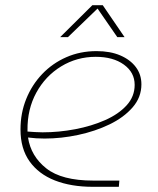

<svg xmlns="http://www.w3.org/2000/svg" viewBox="-20 -720 610 740"><path d="M338 0Q254 0 191.5 -24.5Q129 -49 94 -98Q59 -147 59 -221Q59 -284 81 -338.5Q103 -393 142.5 -434.5Q182 -476 235.5 -499.5Q289 -523 352 -523Q405 -523 443.5 -506.5Q482 -490 503.5 -461.5Q525 -433 525 -395Q525 -345 491 -306Q457 -267 402 -240.5Q347 -214 281.5 -200Q216 -186 152 -186Q136 -186 119.5 -187Q103 -188 88 -190Q99 -118 158.5 -71Q218 -24 339 -24H440L438 0ZM86 -213Q100 -212 115 -211Q130 -210 144 -210Q207 -210 270 -222Q333 -234 385 -257Q437 -280 468 -314Q499 -348 499 -393Q499 -441 457.5 -471Q416 -501 349 -501Q276 -501 215.5 -464Q155 -427 120 -363Q85 -299 86 -218Q86 -217 86 -216Q86 -215 86 -213ZM212 -577 336 -700H376L460 -577H432L356 -687L242 -577Z"/></svg>

Font: MuseoModerno Thin Thin
Style: Italic
Weight: 250
Italic angle: -9°
Version: Version 1.003